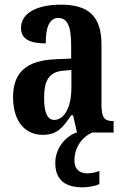

<svg xmlns="http://www.w3.org/2000/svg" viewBox="-20 -568 533 823"><path d="M163 10C225 10 249 -20 285 -74H293L310 0H309C264 14 217 65 217 130C217 204 259 235 336 235C354 235 389 230 406 221V165C386 172 370 175 354 175C322 175 299 158 299 120C299 57 340 14 376 0H467V-49H464C427 -49 415 -65 415 -120V-377C415 -502 356 -548 241 -548C144 -548 70 -515 70 -448C70 -403 104 -382 176 -382C176 -450 191 -491 230 -491C272 -491 285 -449 285 -373V-317L218 -314C96 -309 36 -260 36 -152C36 -41 93 10 163 10ZM212 -54C182 -54 169 -89 169 -147C169 -222 189 -260 252 -265L286 -268V-191C286 -111 257 -54 212 -54Z"/></svg>

Font: Noto Serif Bengali ExtraCondensed
Style: Regular
Weight: 400
Width: 2
Designer: Juan Bruce, Universal Thirst, Indian Type Foundry and the Monotype Design Team.
Foundry: Monotype Imaging Inc.
Version: Version 2.003